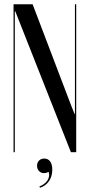

<svg xmlns="http://www.w3.org/2000/svg" viewBox="-20 -719 424 907"><path d="M134 -699H44V0H50V-666H52L315 0H340V-699H334V-181H332L316 -221ZM210 93C219 123 199 149 166 162L169 168C206 156 227 123 227 83C227 49 213 30 189 30C169 30 155 44 155 64C155 84 169 99 188 99C194 99 202 97 210 93Z"/></svg>

Font: Moniqa SemBd Display
Style: Regular
Weight: 600
Designer: Rajesh Rajput
Foundry: Rajesh Rajput
Version: Version 1.000